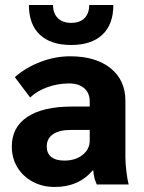

<svg xmlns="http://www.w3.org/2000/svg" viewBox="-20 -734 574 764"><path d="M27 -151Q27 -228 89 -269Q151 -310 267 -310H337V-330Q337 -364 315 -383Q293 -402 255 -402Q210 -402 168.5 -387Q127 -372 100 -346L39 -427Q82 -465 140.5 -487.5Q199 -510 259 -510Q361 -510 420 -462.5Q479 -415 479 -333V-108Q479 -84 483 -51Q487 -18 492 0H365Q359 -14 356 -25Q353 -36 351 -56H349Q293 10 198 10Q149 10 110 -11Q71 -32 49 -68.5Q27 -105 27 -151ZM337 -175V-217H263Q216 -217 191 -200Q166 -183 166 -151Q166 -124 184 -109.5Q202 -95 236 -95Q280 -95 308.5 -117.5Q337 -140 337 -175ZM95 -714H191Q191 -681 210 -662Q229 -643 263 -643Q298 -643 316.5 -662Q335 -681 335 -714H431Q431 -637 387.5 -596Q344 -555 263 -555Q182 -555 138.5 -596Q95 -637 95 -714Z"/></svg>

Font: Sarabun ExtraBold
Style: Regular
Weight: 800
Version: Version 1.000; ttfautohint (v1.6)